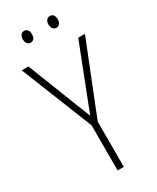

<svg xmlns="http://www.w3.org/2000/svg" viewBox="-224 -954 834 1018"><g transform="rotate(-30 193.5 -444.5)"><path d="M87 -853C87 -833 97 -817 115 -817C133 -817 143 -831 143 -853C143 -874 133 -889 115 -889C97 -889 87 -873 87 -853ZM244 -854C244 -833 255 -817 273 -817C291 -817 301 -832 301 -854C301 -875 291 -889 273 -889C255 -889 244 -874 244 -854ZM194 -324 41 -714H0L175 -276V0H213V-277L387 -714H346Z"/></g></svg>

Font: Noto Sans Condensed ExtraLight
Style: Regular
Weight: 200
Width: 3
Designer: Monotype Design Team
Foundry: Monotype Imaging Inc.
Version: Version 2.013